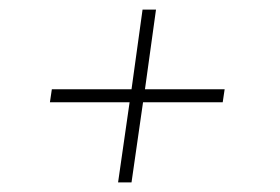

<svg xmlns="http://www.w3.org/2000/svg" viewBox="-20 -431 583 400"><path d="M226 -51H254L278 -218H444L448 -245H282L305 -411H277L254 -245H88L84 -218H250Z"/></svg>

Font: Josefin Slab Thin Light
Style: Italic
Weight: 300
Italic angle: -12°
Version: Version 2.000